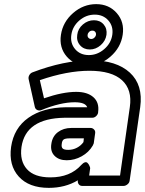

<svg xmlns="http://www.w3.org/2000/svg" viewBox="-20 -866 695 920"><path d="M33.2 -162.1Q46.4 -252.4 116 -301.5Q185.5 -350.6 295.9 -352.1H397.9Q389.2 -376 337.9 -376Q270 -376 179.2 -338.9Q169.4 -334.5 159.7 -338.4Q149.9 -342.3 147 -353L117.2 -486.8Q115.2 -496.6 120.4 -505.9Q125.5 -515.1 134.8 -519Q287.1 -577.1 415 -577.1Q537.6 -577.1 602.1 -518.1Q666.5 -459 651.9 -353L601.1 0Q599.6 10.7 590.3 17.8Q581.1 24.9 571.8 24.9H374Q363.3 24.9 357.4 17.1Q351.6 9.3 353 0V-2Q292.5 34.2 213.9 34.2Q118.7 34.2 69.8 -20Q21 -74.2 33.2 -162.1ZM83 -162.1Q73.7 -94.7 109.1 -55.4Q144.5 -16.1 221.2 -16.1Q316.4 -16.1 369.1 -75.2Q378.4 -85.4 386.2 -87.9Q394 -90.3 398.7 -85.9Q403.3 -81.5 406.5 -75.9Q409.7 -70.3 411.1 -65.4L412.1 -60.1L407.2 -24.9H555.2L602.1 -353Q614.3 -436 564.9 -481.4Q515.6 -526.9 408.2 -526.9Q301.8 -526.9 170.9 -481.9L190.9 -395Q280.3 -425.8 345.2 -425.8Q398.9 -425.8 427.7 -400.1Q456.5 -374.5 450.2 -329.1V-327.1Q449.2 -317.9 440.9 -309.8Q432.6 -301.8 421.9 -301.8H289.1Q103.5 -298.8 83 -162.1ZM226.1 -176.8Q231 -212.9 257.6 -232.9Q284.2 -252.9 321.8 -252.9H414.1Q423.3 -252.9 430.4 -245.8Q437.5 -238.8 436 -228L429.2 -179.2Q426.8 -171.9 424.8 -168.9Q405.8 -136.2 371.6 -117.2Q337.4 -98.1 299.8 -98.1Q262.2 -98.1 241.2 -119.6Q220.2 -141.1 226.1 -176.8ZM440.9 -846.2Q502 -846.2 539.6 -803.2Q577.1 -760.3 567.9 -699.2Q558.6 -637.7 509.3 -594.7Q460 -551.8 398.9 -551.8Q337.4 -551.8 300 -594.7Q262.7 -637.7 272 -699.2Q281.2 -760.7 330.3 -803.5Q379.4 -846.2 440.9 -846.2ZM275.9 -176.8Q273.4 -161.6 280 -154.8Q286.6 -147.9 307.1 -147.9Q329.6 -147.9 348.9 -158.2Q368.2 -168.5 379.9 -185.1L381.8 -203.1H314.9Q292 -203.1 284.7 -197.3Q277.3 -191.4 275.9 -176.8ZM405.8 -602.1Q446.3 -602.1 479.2 -630.4Q512.2 -658.7 518.1 -699.2Q523.9 -739.7 499.3 -767.8Q474.6 -795.9 434.1 -795.9Q392.6 -795.9 360.1 -767.8Q327.6 -739.7 321.8 -699.2Q315.9 -658.7 340.1 -630.4Q364.3 -602.1 405.8 -602.1ZM350.1 -699.2Q353.5 -728.5 377.2 -748.8Q400.9 -769 430.2 -769Q459.5 -769 476.8 -748.8Q494.1 -728.5 490.2 -699.2Q485.8 -669.9 462.4 -649.4Q439 -628.9 410.2 -628.9Q380.9 -628.9 363.3 -649.4Q345.7 -669.9 350.1 -699.2ZM399.9 -699.2Q398.4 -690.9 403.6 -685.1Q408.7 -679.2 417 -679.2Q425.3 -679.2 431.9 -685.1Q438.5 -690.9 439.9 -699.2Q440.9 -708 436 -713.6Q431.2 -719.2 422.9 -719.2Q413.6 -719.2 407.2 -713.4Q400.9 -707.5 399.9 -699.2Z"/></svg>

Font: Trueno ExtraBold Outline
Style: Italic
Weight: 800
Width: 6
Designer: Julieta Ulanovsky
Foundry: Julieta Ulanovsky
Version: Version 3.001b | FøM Fix